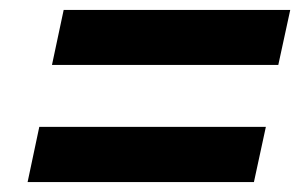

<svg xmlns="http://www.w3.org/2000/svg" viewBox="-20 -495 615 386"><path d="M84.5 -364.5 108 -475H563.5L539.5 -364.5ZM35.5 -129 59 -240H514.5L490.5 -129Z"/></svg>

Font: Heraclito SemiBold
Style: Italic
Weight: 600
Italic angle: -12°
Designer: Kostas Bartsokas (font) & Cristiano Sobral (main changes)
Foundry: Kostas Bartsokas (font) & Cristiano Sobral (main changes)
Version: Version 1.00;July 8, 2020;FontCreator 13.0.0.2655 64-bit